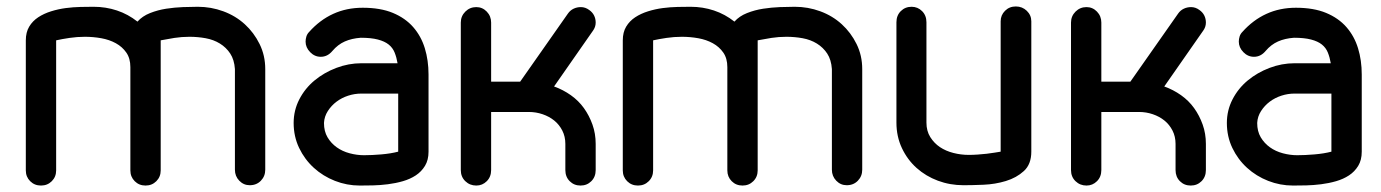

<svg xmlns="http://www.w3.org/2000/svg" viewBox="-20 -575 4281 595"><path d="M154 -47Q154 -27 140.5 -13.5Q127 0 107 0Q87 0 73.5 -13.5Q60 -27 60 -47V-450Q60 -475 70.5 -492.5Q81 -510 98.5 -521.5Q116 -533 138.5 -540Q161 -547 184 -550Q207 -553 230 -553.5Q253 -554 270 -554Q308 -554 342.5 -542.5Q377 -531 406 -508Q421 -525 445 -534.5Q469 -544 495 -548Q521 -552 547 -553Q573 -554 593 -554Q634 -554 672 -540Q710 -526 738.5 -500Q767 -474 784.5 -438.5Q802 -403 802 -361V-49Q802 -29 788.5 -15Q775 -1 754 -1Q735 -1 721.5 -15Q708 -29 708 -49V-361Q706 -390 693.5 -409Q681 -428 661.5 -440Q642 -452 617.5 -456.5Q593 -461 567 -461Q543 -461 520.5 -457.5Q498 -454 478 -450V-47Q478 -27 464.5 -13.5Q451 0 431 0Q411 0 397.5 -13.5Q384 -27 384 -47V-367Q384 -394 371.5 -412Q359 -430 339 -441Q319 -452 294 -456.5Q269 -461 243 -461Q219 -461 195.5 -457.5Q172 -454 154 -450Z M1212 -379Q1209 -397 1203 -412Q1197 -427 1184.5 -437Q1172 -447 1151 -452.5Q1130 -458 1098 -458Q1070 -456 1048.5 -446.5Q1027 -437 1010 -417Q995 -399 974 -399Q955 -399 941 -413.5Q927 -428 927 -446Q927 -454 929.5 -462Q932 -470 938 -476Q971 -513 1012.5 -532Q1054 -551 1104 -551Q1159 -551 1197.5 -535Q1236 -519 1260.5 -491Q1285 -463 1296.5 -425.5Q1308 -388 1308 -344V-105Q1308 -79 1297 -61Q1286 -43 1268.5 -31.5Q1251 -20 1228.5 -13.5Q1206 -7 1182 -4Q1158 -1 1136 -0.5Q1114 0 1095 0Q1055 0 1018 -14.5Q981 -29 952.5 -55Q924 -81 907 -116.5Q890 -152 890 -194Q890 -233 907.5 -267Q925 -301 954.5 -325.5Q984 -350 1022 -364.5Q1060 -379 1100 -379ZM1214 -285H1100Q1079 -285 1059 -278.5Q1039 -272 1023 -260Q1007 -248 996 -231Q985 -214 984 -194Q984 -168 995 -149.5Q1006 -131 1023.5 -118.5Q1041 -106 1063.5 -100Q1086 -94 1108 -94Q1132 -94 1161.5 -96.5Q1191 -99 1214 -105Z M1502 -48Q1502 -27 1488.5 -13.5Q1475 0 1456 0Q1436 0 1422 -13.5Q1408 -27 1408 -48V-505Q1408 -525 1422 -539Q1436 -553 1456 -553Q1475 -553 1488.5 -539Q1502 -525 1502 -505V-322H1592L1740 -533Q1747 -543 1757.5 -548Q1768 -553 1780 -553Q1794 -553 1806 -544Q1816 -537 1821 -527Q1826 -517 1826 -505Q1826 -491 1817 -479L1697 -307Q1725 -297 1749 -280Q1773 -263 1789.5 -240Q1806 -217 1816 -189Q1826 -161 1826 -129V-48Q1826 -27 1812.5 -13.5Q1799 0 1779 0Q1759 0 1745.5 -13.5Q1732 -27 1732 -48V-129Q1732 -152 1722.5 -170.5Q1713 -189 1697.5 -201.5Q1682 -214 1661.5 -221Q1641 -228 1619 -228H1502Z M2004 -47Q2004 -27 1990.5 -13.5Q1977 0 1957 0Q1937 0 1923.5 -13.5Q1910 -27 1910 -47V-450Q1910 -475 1920.5 -492.5Q1931 -510 1948.5 -521.5Q1966 -533 1988.5 -540Q2011 -547 2034 -550Q2057 -553 2080 -553.5Q2103 -554 2120 -554Q2158 -554 2192.5 -542.5Q2227 -531 2256 -508Q2271 -525 2295 -534.5Q2319 -544 2345 -548Q2371 -552 2397 -553Q2423 -554 2443 -554Q2484 -554 2522 -540Q2560 -526 2588.5 -500Q2617 -474 2634.5 -438.5Q2652 -403 2652 -361V-49Q2652 -29 2638.5 -15Q2625 -1 2604 -1Q2585 -1 2571.5 -15Q2558 -29 2558 -49V-361Q2556 -390 2543.5 -409Q2531 -428 2511.5 -440Q2492 -452 2467.5 -456.5Q2443 -461 2417 -461Q2393 -461 2370.5 -457.5Q2348 -454 2328 -450V-47Q2328 -27 2314.5 -13.5Q2301 0 2281 0Q2261 0 2247.5 -13.5Q2234 -27 2234 -47V-367Q2234 -394 2221.5 -412Q2209 -430 2189 -441Q2169 -452 2144 -456.5Q2119 -461 2093 -461Q2069 -461 2045.5 -457.5Q2022 -454 2004 -450Z M3081 -509Q3081 -528 3094.5 -541.5Q3108 -555 3128 -555Q3148 -555 3162 -541.5Q3176 -528 3176 -509V-105Q3176 -66 3153 -45Q3130 -24 3097 -14Q3064 -4 3028 -2.5Q2992 -1 2966 -1Q2924 -1 2886.5 -15Q2849 -29 2820.5 -54.5Q2792 -80 2775 -116Q2758 -152 2758 -195V-506Q2758 -527 2771.5 -540.5Q2785 -554 2805 -554Q2824 -554 2837.5 -540.5Q2851 -527 2851 -506V-195Q2851 -169 2863 -150Q2875 -131 2893 -119Q2911 -107 2934.5 -101Q2958 -95 2982 -95Q2995 -95 3009.5 -96Q3024 -97 3037.5 -98.5Q3051 -100 3062.5 -102Q3074 -104 3081 -105Z M3393 -48Q3393 -27 3379.5 -13.5Q3366 0 3347 0Q3327 0 3313 -13.5Q3299 -27 3299 -48V-505Q3299 -525 3313 -539Q3327 -553 3347 -553Q3366 -553 3379.5 -539Q3393 -525 3393 -505V-322H3483L3631 -533Q3638 -543 3648.5 -548Q3659 -553 3671 -553Q3685 -553 3697 -544Q3707 -537 3712 -527Q3717 -517 3717 -505Q3717 -491 3708 -479L3588 -307Q3616 -297 3640 -280Q3664 -263 3680.5 -240Q3697 -217 3707 -189Q3717 -161 3717 -129V-48Q3717 -27 3703.5 -13.5Q3690 0 3670 0Q3650 0 3636.5 -13.5Q3623 -27 3623 -48V-129Q3623 -152 3613.5 -170.5Q3604 -189 3588.5 -201.5Q3573 -214 3552.5 -221Q3532 -228 3510 -228H3393Z M4104 -379Q4101 -397 4095 -412Q4089 -427 4076.5 -437Q4064 -447 4043 -452.5Q4022 -458 3990 -458Q3962 -456 3940.5 -446.5Q3919 -437 3902 -417Q3887 -399 3866 -399Q3847 -399 3833 -413.5Q3819 -428 3819 -446Q3819 -454 3821.5 -462Q3824 -470 3830 -476Q3863 -513 3904.5 -532Q3946 -551 3996 -551Q4051 -551 4089.5 -535Q4128 -519 4152.5 -491Q4177 -463 4188.5 -425.5Q4200 -388 4200 -344V-105Q4200 -79 4189 -61Q4178 -43 4160.5 -31.5Q4143 -20 4120.5 -13.5Q4098 -7 4074 -4Q4050 -1 4028 -0.5Q4006 0 3987 0Q3947 0 3910 -14.5Q3873 -29 3844.5 -55Q3816 -81 3799 -116.5Q3782 -152 3782 -194Q3782 -233 3799.5 -267Q3817 -301 3846.5 -325.5Q3876 -350 3914 -364.5Q3952 -379 3992 -379ZM4106 -285H3992Q3971 -285 3951 -278.5Q3931 -272 3915 -260Q3899 -248 3888 -231Q3877 -214 3876 -194Q3876 -168 3887 -149.5Q3898 -131 3915.5 -118.5Q3933 -106 3955.5 -100Q3978 -94 4000 -94Q4024 -94 4053.5 -96.5Q4083 -99 4106 -105Z"/></svg>

Font: VDS
Style: Regular
Weight: 400
Designer: artmaker
Foundry: artmaker
Version: Version 1.000 2009 initial release